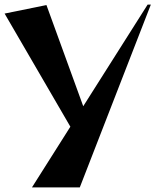

<svg xmlns="http://www.w3.org/2000/svg" viewBox="-34 -815 676 835"><path d="M272 -264 -14 -756 168 -793 328 -353 608 -795H622L313 0H105Z"/></svg>

Font: Tiejili SC
Style: Regular
Weight: 400
Designer: Buernia
Foundry: Ershou Xiaoxi Press
Version: Version 1.100